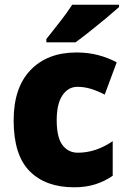

<svg xmlns="http://www.w3.org/2000/svg" viewBox="-20 -786 540 816"><path d="M295 10Q174 10 106 -58.5Q38 -127 38 -274Q38 -414 110 -488.5Q182 -563 305 -563Q354 -563 396.5 -552Q439 -541 476 -521L425 -384Q394 -400 366 -408.5Q338 -417 309 -417Q270 -417 245.5 -381Q221 -345 221 -275Q221 -202 245.5 -169.5Q270 -137 311 -137Q387 -137 459 -186V-39Q426 -16 386 -3Q346 10 295 10ZM486 -756Q466 -738 432.5 -710Q399 -682 363 -653.5Q327 -625 301 -606H177V-620Q202 -652 234 -692.5Q266 -733 287 -766H486Z"/></svg>

Font: Noto Sans Gujarati SemiCondensed Black
Style: Regular
Weight: 900
Width: 4
Designer: Jelle Bosma - Monotype Design Team, Universal Thirst
Foundry: Monotype Imaging Inc.
Version: Version 2.106; ttfautohint (v1.8.4.7-5d5b)